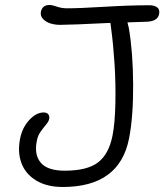

<svg xmlns="http://www.w3.org/2000/svg" viewBox="-20 -703 655 765"><path d="M230 42Q166.5 42 124 16.1Q81.5 -9.8 65.4 -53.2Q49.3 -96.7 60.1 -150.9Q68.8 -194.8 96.7 -224.9Q124.5 -254.9 153.8 -254.9Q167 -254.9 172.6 -247.3Q178.2 -239.7 175.8 -228Q173.3 -217.8 162.8 -205.6Q152.3 -193.4 141.4 -177.7Q130.4 -162.1 127 -143.1Q115.2 -86.9 142.3 -54.9Q169.4 -22.9 237.8 -22.9Q327.6 -22.9 370.6 -55.9Q413.6 -88.9 428.2 -162.1Q438 -211.4 439.7 -290.5Q441.4 -369.6 436.5 -446.5Q431.6 -523.4 422.9 -588.9Q422.4 -592.3 419.9 -611.8Q263.7 -604 220.2 -604Q200.2 -604 182.4 -609.1Q164.6 -614.3 152.1 -626.7Q139.6 -639.2 143.1 -657.2Q149.4 -683.1 176.8 -683.1Q188.5 -683.1 207 -676.5Q225.6 -669.9 248 -669.9Q295.4 -669.9 396.2 -676Q497.1 -682.1 575.2 -682.1Q594.7 -682.1 606.2 -673.8Q617.7 -665.5 613.8 -646Q607.4 -616.2 558.1 -616.2Q544.9 -616.2 487.8 -613.8Q488.8 -610.4 490.7 -601.8Q492.7 -593.3 493.2 -591.8Q509.8 -495.6 510.5 -366.7Q511.2 -237.8 494.1 -150.9Q456.1 42 230 42Z"/></svg>

Font: Shantell Sans Bouncy
Style: Italic
Weight: 300
Italic angle: -11.31°
Designer: Stephen Nixon, Anya Danilova, Shantell Martin
Foundry: Arrow Type
Version: Version 1.006;[9816181b4]